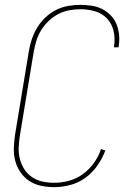

<svg xmlns="http://www.w3.org/2000/svg" viewBox="-20 -763 540 791"><path d="M204 8Q176 8 149.5 2.5Q123 -3 101.5 -17Q80 -31 65 -52.5Q50 -74 43 -99.5Q36 -125 37 -152.5Q38 -180 42 -208L99 -553Q103 -578 111.5 -602.5Q120 -627 133.5 -649.5Q147 -672 167 -691Q187 -710 211 -722Q235 -734 260.5 -738.5Q286 -743 311 -743Q334 -743 357.5 -739.5Q381 -736 400.5 -726Q420 -716 435.5 -700.5Q451 -685 459.5 -664.5Q468 -644 470.5 -620.5Q473 -597 469 -573L468 -568H449L450 -573Q455 -605 448 -635Q441 -665 421 -686.5Q401 -708 371.5 -716.5Q342 -725 311 -725Q288 -725 264.5 -720.5Q241 -716 220 -705Q199 -694 180.5 -676.5Q162 -659 149.5 -638.5Q137 -618 130 -595.5Q123 -573 119 -550L62 -205Q58 -180 57 -155.5Q56 -131 62 -108Q68 -85 80.5 -65.5Q93 -46 112.5 -33Q132 -20 155.5 -15Q179 -10 204 -10Q234 -10 265 -18.5Q296 -27 322 -46Q348 -65 367.5 -92.5Q387 -120 396 -149L414 -143Q402 -111 381.5 -81.5Q361 -52 332.5 -31Q304 -10 270 -1Q236 8 204 8Z"/></svg>

Font: Iosevka SS18 Thin
Style: Italic
Weight: 100
Italic angle: -9°
Monospace: yes
Designer: Belleve Invis
Foundry: Belleve Invis
Version: Version 25.1.1; ttfautohint (v1.8.4)